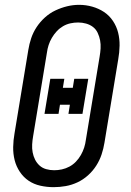

<svg xmlns="http://www.w3.org/2000/svg" viewBox="-20 -766 540 794"><path d="M202 8Q174 8 147 2Q120 -4 98.5 -18.5Q77 -33 62 -55.5Q47 -78 40.5 -104Q34 -130 34.5 -158Q35 -186 40 -214L97 -559Q101 -584 109 -608Q117 -632 131.5 -654Q146 -676 166 -694Q186 -712 209.5 -723Q233 -734 257.5 -740Q282 -746 307 -746Q335 -746 361.5 -738.5Q388 -731 410 -716.5Q432 -702 447 -679.5Q462 -657 468.5 -631Q475 -605 474.5 -577Q474 -549 469 -521L412 -176Q408 -151 400 -127Q392 -103 378 -81Q364 -59 344 -41Q324 -23 300.5 -12Q277 -1 252 3.5Q227 8 202 8ZM204 -62Q220 -62 236 -65.5Q252 -69 267 -77Q282 -85 294 -97.5Q306 -110 314.5 -125Q323 -140 328 -155.5Q333 -171 335 -187L392 -532Q395 -549 396 -566Q397 -583 394 -599Q391 -615 384 -630Q377 -645 364.5 -654.5Q352 -664 336 -668.5Q320 -673 303 -673Q287 -673 271 -669.5Q255 -666 240.5 -657.5Q226 -649 214.5 -636.5Q203 -624 194.5 -609.5Q186 -595 181 -579.5Q176 -564 174 -548L117 -203Q114 -186 113 -169Q112 -152 115 -136Q118 -120 125 -106Q132 -92 143.5 -81.5Q155 -71 171 -66.5Q187 -62 204 -62ZM164 -295 188 -440H246L240 -403H281L287 -440H345L321 -295H263L269 -333H228L222 -295Z"/></svg>

Font: Iosevka Gothic
Style: Italic
Weight: 400
Italic angle: -9°
Monospace: yes
Designer: Belleve Invis
Foundry: Belleve Invis
Version: Version 15.5.1; ttfautohint (v1.8.4)